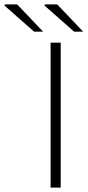

<svg xmlns="http://www.w3.org/2000/svg" viewBox="-133 -853 398 873"><path d="M97 0V-659H143V0ZM22 -709 -113 -828 -110 -833H-55L63 -709ZM204 -709 69 -828 72 -833H127L245 -709Z"/></svg>

Font: Mada Light
Style: Regular
Weight: 300
Designer: Khaled Hosny
Version: Version 1.5